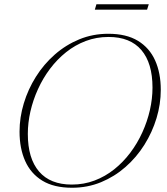

<svg xmlns="http://www.w3.org/2000/svg" viewBox="-20 -874 784 904"><path d="M111 -243.5Q111 -128 163.8 -66.5Q216.5 -5 318 -5Q375 -5 425.2 -24Q475.5 -43 517.8 -76.8Q560 -110.5 593.5 -155Q627 -199.5 650.2 -250.8Q673.5 -302 685.8 -355.8Q698 -409.5 698 -461.5Q698 -577 645.5 -638.5Q593 -700 491 -700Q434 -700 383.8 -681Q333.5 -662 291.2 -628.2Q249 -594.5 215.5 -550Q182 -505.5 158.8 -454.2Q135.5 -403 123.2 -349.2Q111 -295.5 111 -243.5ZM737 -451Q737 -384 717 -317.8Q697 -251.5 660 -192.5Q623 -133.5 571.2 -88Q519.5 -42.5 455.8 -16.2Q392 10 319.5 10Q234 10 179.5 -23.2Q125 -56.5 98.5 -116Q72 -175.5 72 -254Q72 -321 92 -387.2Q112 -453.5 149 -512.5Q186 -571.5 237.8 -617Q289.5 -662.5 353.2 -688.8Q417 -715 490 -715Q575 -715 629.5 -681.8Q684 -648.5 710.5 -589.2Q737 -530 737 -451ZM426.5 -828.5 434 -854H680.5L672.5 -828.5Z"/></svg>

Font: Newsreader 60pt ExtraLight
Style: Italic
Weight: 250
Italic angle: -17°
Designer: Hugues Gentile
Foundry: Production Type
Version: Version 1.003